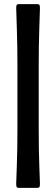

<svg xmlns="http://www.w3.org/2000/svg" viewBox="-20 -720 269 920"><path d="M165.5 -98.1Q165.5 -1 168.5 77.9Q171.4 156.7 171.4 160.2Q171.4 171.4 169.2 175.8Q167 180.2 159.7 180.2H69.3Q62 180.2 59.8 175.8Q57.6 171.4 57.6 160.2Q57.6 156.7 60.5 77.9Q63.5 -1 63.5 -98.1V-406.7Q63.5 -503.9 60.5 -590.3Q57.6 -676.8 57.6 -680.2Q57.6 -691.4 59.8 -695.8Q62 -700.2 69.3 -700.2H159.7Q167 -700.2 169.2 -695.8Q171.4 -691.4 171.4 -680.2Q171.4 -676.8 168.5 -590.3Q165.5 -503.9 165.5 -406.7Z"/></svg>

Font: Cooper*
Style: Bold
Weight: 700
Designer: Owen Earl
Foundry: indestructible type*
Version: Version 0.001